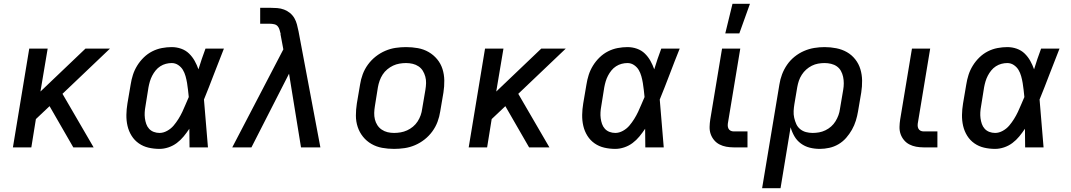

<svg xmlns="http://www.w3.org/2000/svg" viewBox="-20 -776 5640 1011"><path d="M366 0 241 -217 169 -149 145 0H48L134 -520H231L193 -294L430 -520H559L309 -282L473 0Z M820 8Q790 8 762 1.5Q734 -5 711 -21Q688 -37 673 -61Q658 -85 651.5 -113Q645 -141 645.5 -171Q646 -201 651 -231L668 -331Q672 -357 680 -382Q688 -407 702.5 -430.5Q717 -454 737 -473.5Q757 -493 781.5 -505.5Q806 -518 832.5 -523Q859 -528 884 -528Q910 -528 934 -519.5Q958 -511 975.5 -494Q993 -477 1005 -455.5Q1017 -434 1025 -411Q1033 -438 1042.5 -465.5Q1052 -493 1062 -520H1159Q1132 -453 1106.5 -385.5Q1081 -318 1054 -252Q1060 -189 1064.5 -126Q1069 -63 1075 0H978Q978 -24 977.5 -48.5Q977 -73 977 -98Q963 -77 947 -57.5Q931 -38 911 -23Q891 -8 867 0Q843 8 820 8ZM820 -76Q840 -76 860 -87Q880 -98 894 -114.5Q908 -131 919.5 -149.5Q931 -168 940 -187Q949 -206 957 -225.5Q965 -245 974 -265Q972 -284 970 -302.5Q968 -321 965 -339Q962 -357 957 -375Q952 -393 943 -408Q934 -423 918.5 -433.5Q903 -444 884 -444Q869 -444 853.5 -440Q838 -436 824 -427Q810 -418 799.5 -405Q789 -392 781.5 -377.5Q774 -363 769.5 -348Q765 -333 762 -317L746 -217Q743 -201 742 -185Q741 -169 743 -153.5Q745 -138 750 -123.5Q755 -109 765 -98Q775 -87 789.5 -81.5Q804 -76 820 -76Z M1304 0H1203L1472 -516L1457 -596L1458 -597Q1455 -608 1452 -619Q1449 -630 1442 -638Q1435 -646 1423.5 -648.5Q1412 -651 1401 -651H1350V-735H1401Q1420 -735 1439.5 -733.5Q1459 -732 1476 -725.5Q1493 -719 1507 -707.5Q1521 -696 1530 -680.5Q1539 -665 1543.5 -647.5Q1548 -630 1552 -611L1667 0H1565L1502 -388Z M2055 8Q2023 8 1992.5 2.5Q1962 -3 1936 -18Q1910 -33 1891.5 -56Q1873 -79 1863.5 -107.5Q1854 -136 1854 -167.5Q1854 -199 1859 -231L1876 -331Q1880 -358 1890 -385Q1900 -412 1917.5 -436Q1935 -460 1958.5 -478.5Q1982 -497 2009 -508.5Q2036 -520 2063.5 -524Q2091 -528 2118 -528Q2150 -528 2180.5 -522.5Q2211 -517 2237 -502Q2263 -487 2282 -464Q2301 -441 2310 -412.5Q2319 -384 2319.5 -352.5Q2320 -321 2315 -289L2298 -189Q2294 -162 2284 -135Q2274 -108 2256.5 -84Q2239 -60 2215.5 -41.5Q2192 -23 2165 -11.5Q2138 0 2110 4Q2082 8 2055 8ZM2055 -76Q2072 -76 2089.5 -79Q2107 -82 2123.5 -89.5Q2140 -97 2154.5 -109Q2169 -121 2179 -136.5Q2189 -152 2195 -169Q2201 -186 2203 -203L2220 -303Q2223 -321 2223.5 -338.5Q2224 -356 2219.5 -372.5Q2215 -389 2206.5 -403Q2198 -417 2184 -426.5Q2170 -436 2153 -440Q2136 -444 2118 -444Q2101 -444 2083.5 -441Q2066 -438 2050 -430.5Q2034 -423 2019.5 -411Q2005 -399 1995 -383.5Q1985 -368 1979 -351Q1973 -334 1970 -317L1954 -217Q1951 -199 1950.5 -181.5Q1950 -164 1954 -147.5Q1958 -131 1967 -117Q1976 -103 1990 -93.5Q2004 -84 2020.5 -80Q2037 -76 2055 -76Z M2766 0 2641 -217 2569 -149 2545 0H2448L2534 -520H2631L2593 -294L2830 -520H2959L2709 -282L2873 0Z M3220 8Q3190 8 3162 1.5Q3134 -5 3111 -21Q3088 -37 3073 -61Q3058 -85 3051.5 -113Q3045 -141 3045.5 -171Q3046 -201 3051 -231L3068 -331Q3072 -357 3080 -382Q3088 -407 3102.5 -430.5Q3117 -454 3137 -473.5Q3157 -493 3181.5 -505.5Q3206 -518 3232.5 -523Q3259 -528 3284 -528Q3310 -528 3334 -519.5Q3358 -511 3375.5 -494Q3393 -477 3405 -455.5Q3417 -434 3425 -411Q3433 -438 3442.5 -465.5Q3452 -493 3462 -520H3559Q3532 -453 3506.5 -385.5Q3481 -318 3454 -252Q3460 -189 3464.5 -126Q3469 -63 3475 0H3378Q3378 -24 3377.5 -48.5Q3377 -73 3377 -98Q3363 -77 3347 -57.5Q3331 -38 3311 -23Q3291 -8 3267 0Q3243 8 3220 8ZM3220 -76Q3240 -76 3260 -87Q3280 -98 3294 -114.5Q3308 -131 3319.5 -149.5Q3331 -168 3340 -187Q3349 -206 3357 -225.5Q3365 -245 3374 -265Q3372 -284 3370 -302.5Q3368 -321 3365 -339Q3362 -357 3357 -375Q3352 -393 3343 -408Q3334 -423 3318.5 -433.5Q3303 -444 3284 -444Q3269 -444 3253.5 -440Q3238 -436 3224 -427Q3210 -418 3199.5 -405Q3189 -392 3181.5 -377.5Q3174 -363 3169.5 -348Q3165 -333 3162 -317L3146 -217Q3143 -201 3142 -185Q3141 -169 3143 -153.5Q3145 -138 3150 -123.5Q3155 -109 3165 -98Q3175 -87 3189.5 -81.5Q3204 -76 3220 -76Z M3916 0H3843Q3823 0 3804 -3.5Q3785 -7 3768.5 -15.5Q3752 -24 3740 -38.5Q3728 -53 3722 -70.5Q3716 -88 3716.5 -108Q3717 -128 3720 -147L3782 -520H3878L3814 -134Q3812 -125 3812 -116Q3812 -107 3815.5 -99.5Q3819 -92 3826.5 -88Q3834 -84 3843 -84H3916ZM3799 -600 3837 -756H3929L3873 -600Z M4090 215H3993L4084 -331Q4088 -358 4098 -384.5Q4108 -411 4124.5 -435Q4141 -459 4164 -477.5Q4187 -496 4213.5 -507.5Q4240 -519 4267.5 -523.5Q4295 -528 4322 -528Q4353 -528 4383.5 -522Q4414 -516 4439.5 -501.5Q4465 -487 4483.5 -463.5Q4502 -440 4510.5 -411.5Q4519 -383 4519.5 -352Q4520 -321 4515 -289L4498 -189Q4494 -165 4486.5 -140.5Q4479 -116 4466 -93Q4453 -70 4435.5 -50Q4418 -30 4395 -16.5Q4372 -3 4346.5 2.5Q4321 8 4297 8Q4269 8 4243.5 1.5Q4218 -5 4197 -20.5Q4176 -36 4163 -58.5Q4150 -81 4143 -106ZM4259 -76Q4276 -76 4293 -79Q4310 -82 4326.5 -90Q4343 -98 4356.5 -110Q4370 -122 4379.5 -137.5Q4389 -153 4395 -169.5Q4401 -186 4403 -203L4420 -303Q4423 -320 4423 -337.5Q4423 -355 4419.5 -371.5Q4416 -388 4408 -402.5Q4400 -417 4386.5 -426.5Q4373 -436 4356 -440Q4339 -444 4322 -444Q4305 -444 4288 -441Q4271 -438 4255 -430Q4239 -422 4225.5 -410Q4212 -398 4202 -382.5Q4192 -367 4186.5 -350.5Q4181 -334 4178 -317L4163 -228Q4160 -210 4159 -191.5Q4158 -173 4162 -155.5Q4166 -138 4173 -122.5Q4180 -107 4193.5 -96Q4207 -85 4224 -80.5Q4241 -76 4259 -76Z M4916 0H4843Q4823 0 4804 -3.5Q4785 -7 4768.5 -15.5Q4752 -24 4740 -38.5Q4728 -53 4722 -70.5Q4716 -88 4716.5 -108Q4717 -128 4720 -147L4782 -520H4878L4814 -134Q4812 -125 4812 -116Q4812 -107 4815.5 -99.5Q4819 -92 4826.5 -88Q4834 -84 4843 -84H4916Z M5220 8Q5190 8 5162 1.5Q5134 -5 5111 -21Q5088 -37 5073 -61Q5058 -85 5051.5 -113Q5045 -141 5045.5 -171Q5046 -201 5051 -231L5068 -331Q5072 -357 5080 -382Q5088 -407 5102.5 -430.5Q5117 -454 5137 -473.5Q5157 -493 5181.5 -505.5Q5206 -518 5232.5 -523Q5259 -528 5284 -528Q5310 -528 5334 -519.5Q5358 -511 5375.5 -494Q5393 -477 5405 -455.5Q5417 -434 5425 -411Q5433 -438 5442.5 -465.5Q5452 -493 5462 -520H5559Q5532 -453 5506.5 -385.5Q5481 -318 5454 -252Q5460 -189 5464.5 -126Q5469 -63 5475 0H5378Q5378 -24 5377.5 -48.5Q5377 -73 5377 -98Q5363 -77 5347 -57.5Q5331 -38 5311 -23Q5291 -8 5267 0Q5243 8 5220 8ZM5220 -76Q5240 -76 5260 -87Q5280 -98 5294 -114.5Q5308 -131 5319.5 -149.5Q5331 -168 5340 -187Q5349 -206 5357 -225.5Q5365 -245 5374 -265Q5372 -284 5370 -302.5Q5368 -321 5365 -339Q5362 -357 5357 -375Q5352 -393 5343 -408Q5334 -423 5318.5 -433.5Q5303 -444 5284 -444Q5269 -444 5253.5 -440Q5238 -436 5224 -427Q5210 -418 5199.5 -405Q5189 -392 5181.5 -377.5Q5174 -363 5169.5 -348Q5165 -333 5162 -317L5146 -217Q5143 -201 5142 -185Q5141 -169 5143 -153.5Q5145 -138 5150 -123.5Q5155 -109 5165 -98Q5175 -87 5189.5 -81.5Q5204 -76 5220 -76Z"/></svg>

Font: Iosevka Aile Medium
Style: Italic
Weight: 500
Italic angle: -9°
Designer: Belleve Invis
Foundry: Belleve Invis
Version: Version 31.1.0; ttfautohint (v1.8.4)